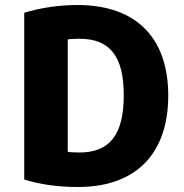

<svg xmlns="http://www.w3.org/2000/svg" viewBox="-20 -729 738 768"><path d="M653 -346C653 -123 532 19 292 19C218 19 143 10 77 -11V-678C143 -698 217 -709 289 -709C528 -709 653 -575 653 -346ZM475 -348C475 -502 421 -574 298 -574C280 -574 256 -573 251 -571V-122C256 -120 279 -119 297 -119C419 -119 475 -190 475 -348Z"/></svg>

Font: Repo ExtraBold
Style: Bold
Weight: 700
Designer: Stefan Peev
Foundry: Context Ltd
Version: Version 1.502